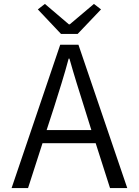

<svg xmlns="http://www.w3.org/2000/svg" viewBox="-20 -959 707 979"><path d="M376 -786.1H291L172.9 -911.1L209 -939L331.1 -835H335.9L459 -939L495.1 -911.1ZM217.8 -295.9H445.8L409.2 -413.1Q389.6 -475.1 370.8 -535.6Q352.1 -596.2 334 -660.2H330.1Q313 -596.2 294.2 -535.6Q275.4 -475.1 255.9 -413.1ZM541 0 467.8 -229H196.8L123 0H39.1L287.1 -731H379.9L628.9 0Z"/></svg>

Font: Shanggu Mono N
Style: Regular
Weight: 350
Designer: GuiWonder
Version: Version 1.021